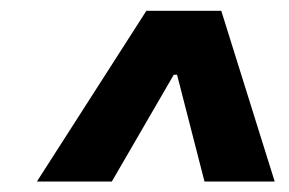

<svg xmlns="http://www.w3.org/2000/svg" viewBox="-20 -736 538 358"><path d="M301.8 -637.7H327.1L320.3 -596.7H294.9ZM48.8 -397.5 252.9 -715.8H392.6L492.2 -397.5H361.3L306.6 -610.4H312L188.5 -397.5Z"/></svg>

Font: Inter 17pt Black
Style: Italic
Weight: 900
Italic angle: -9.3988°
Version: Version 4.001;git-66647c0bb